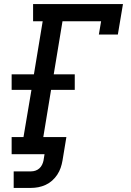

<svg xmlns="http://www.w3.org/2000/svg" viewBox="-20 -755 640 940"><path d="M47 165V84H132Q143 84 153.5 80.5Q164 77 172.5 69.5Q181 62 186 51.5Q191 41 193 31L198 0H37V-84H95L134 -315H37V-391H146L189 -651H142V-735H582L557 -586H464L475 -651H286L243 -391H346V-315H230L192 -84H305L286 31Q283 49 277 66.5Q271 84 260.5 100Q250 116 235.5 129Q221 142 203.5 150Q186 158 168 161.5Q150 165 132 165Z"/></svg>

Font: Iosevka Slab MdExObl
Style: Regular
Weight: 500
Width: 7
Italic angle: -9°
Monospace: yes
Designer: Belleve Invis
Foundry: Belleve Invis
Version: Version 11.1.1; ttfautohint (v1.8.3)